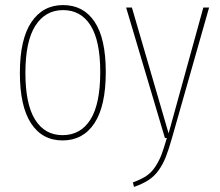

<svg xmlns="http://www.w3.org/2000/svg" viewBox="-20 -549 874 764"><path d="M231 -528.8Q312 -528.8 356.4 -462.4Q400.9 -396 400.9 -262.2Q400.9 -127 355.7 -58.6Q310.5 9.8 229 9.8Q147.9 9.8 103.5 -58.3Q59.1 -126.5 59.1 -258.8Q59.1 -392.6 104.7 -460.7Q150.4 -528.8 231 -528.8ZM812 -519 664.1 1Q650.9 47.4 639.6 75.9Q628.4 104.5 611.1 128.7Q593.8 152.8 570.8 167.7Q547.9 182.6 513.2 194.8L508.8 176.8Q541 165 561.8 151.4Q582.5 137.7 597.7 114.7Q612.8 91.8 622.1 67.6Q631.3 43.5 644 0H636.2L481.9 -519H504.9L650.9 -18.1L789.1 -519ZM231 -508.8Q160.6 -508.8 120.8 -446.8Q81.1 -384.8 81.1 -258.8Q81.1 -134.8 119.6 -73Q158.2 -11.2 229 -11.2Q300.8 -11.2 339.8 -73.2Q378.9 -135.3 378.9 -262.2Q378.9 -386.7 340.3 -447.8Q301.8 -508.8 231 -508.8Z"/></svg>

Font: Fira Sans Compressed Thin
Style: Regular
Weight: 100
Width: 1
Designer: Carrois Corporate & Edenspiekermann AG
Foundry: Carrois Corporate GbR & Edenspiekermann AG
Version: Version 4.203;PS 004.203;hotconv 1.0.88;makeotf.lib2.5.64775